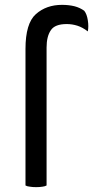

<svg xmlns="http://www.w3.org/2000/svg" viewBox="-20 -769 384 791"><path d="M85 -4.9Q91.8 -1 102.5 0Q113.3 2 128.9 2Q144.5 2 155.3 0Q165 -1 171.9 -4.9Q171.9 -194.3 171.9 -573.2Q171.9 -619.1 189.5 -644.5Q206.1 -669.9 254.9 -669.9Q277.3 -669.9 298.8 -663.1Q320.3 -656.2 341.8 -639.6Q343.8 -650.4 343.8 -661.1Q343.8 -672.9 341.8 -685.5Q337.9 -710.9 327.1 -724.6Q309.6 -737.3 287.1 -743.2Q263.7 -749 235.4 -749Q170.9 -749 127.9 -710.9Q85 -672.9 85 -567.4Q85 -540 85 -484.4Q85 -365.2 85 -4.9Z"/></svg>

Font: cl
Style: Regular
Weight: 400
Designer: Mitja Miklavcic
Version: Version 1.0